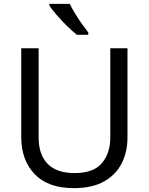

<svg xmlns="http://www.w3.org/2000/svg" viewBox="-20 -964 771 994"><path d="M640 -252Q640 -178 610 -118.5Q580 -59 518.5 -24.5Q457 10 362 10Q229 10 159.5 -62.5Q90 -135 90 -254V-714H180V-251Q180 -164 226.5 -116Q273 -68 367 -68Q464 -68 507.5 -119.5Q551 -171 551 -252V-714H640ZM341 -944Q352 -922 368.5 -894.5Q385 -867 403.5 -841Q422 -815 437 -796V-784H378Q355 -802 326 -830.5Q297 -859 272.5 -887.5Q248 -916 236 -934V-944Z"/></svg>

Font: Noto Sans SignWriting
Style: Regular
Weight: 400
Designer: Monotype Design Team
Foundry: Monotype Imaging Inc.
Version: Version 2.004; ttfautohint (v1.8.4.7-5d5b)